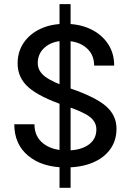

<svg xmlns="http://www.w3.org/2000/svg" viewBox="-20 -807 634 931"><path d="M49.3 -204.6H147Q147 -145 189.7 -111.3Q232.4 -77.6 304.7 -77.6Q370.1 -77.6 408.7 -104.7Q447.3 -131.8 447.3 -179.2Q447.3 -216.8 413.6 -241.7Q379.9 -266.6 295.4 -294.4Q171.9 -336.4 118.7 -383.1Q65.4 -429.7 65.4 -499.5Q65.4 -556.2 94.7 -599.4Q124 -642.6 175.8 -667Q227.5 -691.4 295.4 -691.4Q365.7 -691.4 419.4 -665.8Q473.1 -640.1 503.4 -594.7Q533.7 -549.3 533.7 -488.8H436.5Q436.5 -543.9 397.2 -576.4Q357.9 -608.9 293 -608.9Q235.4 -608.9 199.2 -578.9Q163.1 -548.8 163.1 -501Q163.1 -462.4 199 -435.3Q234.9 -408.2 322.3 -377.9Q442.9 -336.4 493.9 -292.2Q544.9 -248 544.9 -182.6Q544.9 -125.5 514.4 -83.3Q483.9 -41 428.7 -18.1Q373.5 4.9 298.8 4.9Q185.1 4.9 117.2 -51.3Q49.3 -107.4 49.3 -204.6ZM268.6 -787.1H322.3V103.5H268.6Z"/></svg>

Font: Estedad-FD Medium
Style: Regular
Weight: 500
Designer: Amin Abedi
Version: Version 7.3